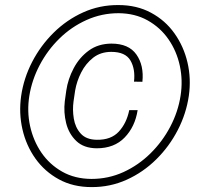

<svg xmlns="http://www.w3.org/2000/svg" viewBox="-20 -741 824 771"><path d="M499 -298.8H532.7Q522.5 -232.4 480.7 -189Q439 -145.5 368.2 -145.5Q316.4 -146 286.4 -174.8Q256.3 -203.6 245.6 -246.8Q234.9 -290 240.2 -334.5L246.1 -377Q252.9 -423.8 275.9 -467Q298.8 -510.3 336.4 -537.8Q374 -565.4 427.2 -565.9Q497.1 -565.9 527.8 -522Q558.6 -478 551.8 -412.6L518.1 -413.1Q523.9 -463.9 503.7 -498.3Q483.4 -532.7 426.8 -532.7Q384.3 -532.7 354.2 -509.3Q324.2 -485.8 306.2 -450.4Q288.1 -415 281.7 -377.4L275.4 -334.5Q270.5 -300.3 276.4 -264.6Q282.2 -229 304.2 -204.6Q326.2 -180.2 368.7 -179.7Q425.8 -178.7 457 -212.4Q488.3 -246.1 499 -298.8ZM97.7 -355.5Q87.9 -293.9 100.8 -234.9Q113.8 -175.8 146.2 -128.2Q178.7 -80.6 229.5 -51.8Q280.3 -22.9 347.2 -22.5Q415.5 -22.5 475.8 -50Q536.1 -77.6 584.2 -125Q632.3 -172.4 663.8 -232.4Q695.3 -292.5 705.1 -356.4Q714.8 -418 702.1 -476.8Q689.5 -535.6 656.7 -583Q624 -630.4 573.2 -658.9Q522.5 -687.5 456.1 -688Q388.2 -688 327.4 -660.6Q266.6 -633.3 218.8 -586.4Q170.9 -539.6 139.4 -479.7Q107.9 -419.9 97.7 -355.5ZM64.9 -355.5Q75.2 -426.8 109.1 -492.4Q143.1 -558.1 195.6 -609.9Q248 -661.6 314.2 -691.4Q380.4 -721.2 455.6 -720.7Q529.3 -720.7 586.4 -689.9Q643.6 -659.2 680.7 -606.9Q717.8 -554.7 732.9 -490Q748 -425.3 738.3 -356.4Q728 -285.2 694.1 -219.2Q660.2 -153.3 607.7 -101.3Q555.2 -49.3 488.8 -19.3Q422.4 10.7 347.7 10.3Q273.4 10.3 216.6 -20.8Q159.7 -51.8 122.3 -104.2Q85 -156.7 70.1 -221.9Q55.2 -287.1 64.9 -355.5Z"/></svg>

Font: Roboto ExtraLight
Style: Italic
Weight: 250
Designer: Christian Robertson
Foundry: Google
Version: Version 3.009; 2024